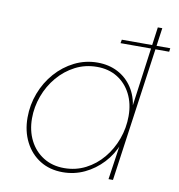

<svg xmlns="http://www.w3.org/2000/svg" viewBox="-79 -770 789 847"><g transform="rotate(10 315.0 -346.0)"><path d="M257 5Q199 5 155.5 -22Q112 -49 87.5 -97Q63 -145 63 -206Q63 -263 83 -315.5Q103 -368 139 -409Q175 -450 223 -474Q271 -498 326 -498Q377 -498 417 -477Q457 -456 482 -418Q507 -380 513 -328L509 -324L560 -697H580L482 0H462L487 -170L491 -166Q471 -114 435.5 -76Q400 -38 354.5 -16.5Q309 5 257 5ZM260 -14Q312 -14 356 -36.5Q400 -59 432.5 -98Q465 -137 483 -186.5Q501 -236 501 -289Q501 -345 479 -388Q457 -431 418 -455Q379 -479 327 -479Q274 -479 229.5 -456Q185 -433 152 -394Q119 -355 101 -306Q83 -257 83 -206Q83 -151 105 -107.5Q127 -64 167 -39Q207 -14 260 -14ZM410 -600 413 -616H630L628 -600Z"/></g></svg>

Font: Hanken Grotesk Thin
Style: Italic
Weight: 250
Italic angle: -8°
Designer: Alfredo Marco Pradil
Foundry: Hanken Design Co.
Version: Version 3.013